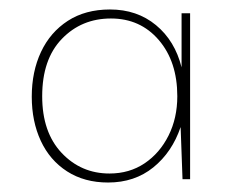

<svg xmlns="http://www.w3.org/2000/svg" viewBox="-20 -732 480 405"><path d="M208 -347Q158 -347 121.5 -370.5Q85 -394 66 -435Q47 -476 47 -528Q47 -581 66.5 -622.5Q86 -664 123 -688Q160 -712 212 -712Q269 -712 309 -679Q349 -646 363 -590V-704H381V-354H365L361 -464Q343 -411 303.5 -379Q264 -347 208 -347ZM211 -366Q253 -366 285 -387.5Q317 -409 335.5 -446Q354 -483 354 -529Q354 -602 315 -647.5Q276 -693 214 -693Q152 -693 110.5 -650Q69 -607 69 -529Q69 -453 110 -409.5Q151 -366 211 -366Z"/></svg>

Font: DM Sans 17pt Thin
Style: Regular
Weight: 250
Version: Version 4.004;gftools[0.9.30]